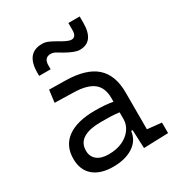

<svg xmlns="http://www.w3.org/2000/svg" viewBox="-186 -902 958 1033"><g transform="rotate(-30 293.0 -385.5)"><path d="M409.2 4.9 404.3 -109.4H395.5Q388.2 -52.2 339.8 -21.2Q291.5 9.8 217.3 9.8Q137.7 9.8 94.2 -27.8Q50.8 -65.4 50.8 -134.3Q50.8 -216.3 110.4 -259Q169.9 -301.8 281.7 -301.8Q345.7 -301.8 391.6 -293V-315.9Q391.6 -381.3 352.1 -411.6Q312.5 -441.9 231 -443.4L114.3 -446.3L124 -522.5L224.6 -521Q352.1 -519 412.6 -465.3Q473.1 -411.6 473.1 -303.7V-74.7L561.5 -65.4V0ZM391.6 -227.1Q364.7 -231 336.2 -231.7Q307.6 -232.4 279.3 -232.4Q131.3 -232.4 131.3 -138.7Q131.3 -101.6 157 -81.1Q182.6 -60.5 228.5 -60.5Q279.8 -60.5 316.2 -78.1Q352.5 -95.7 372.1 -124Q391.6 -152.3 391.6 -184.1ZM114.7 -613.3V-632.8Q114.7 -754.9 213.4 -754.9Q233.9 -754.9 252.2 -746.6Q270.5 -738.3 290 -727.1Q314.9 -711.9 333.3 -703.4Q351.6 -694.8 363.8 -694.8Q393.1 -694.8 393.1 -737.3V-781.2H463.4V-742.2Q463.4 -625 375.5 -625Q359.9 -625 338.9 -633.1Q317.9 -641.1 292 -655.8Q275.4 -665.5 259 -675.3Q242.7 -685.1 227.1 -685.1Q186 -685.1 186 -637.7V-613.3Z"/></g></svg>

Font: Cascadia Mono SemiLight
Style: Regular
Weight: 350
Monospace: yes
Designer: Aaron Bell
Foundry: Saja Typeworks
Version: Version 2404.023; ttfautohint (v1.8.4)